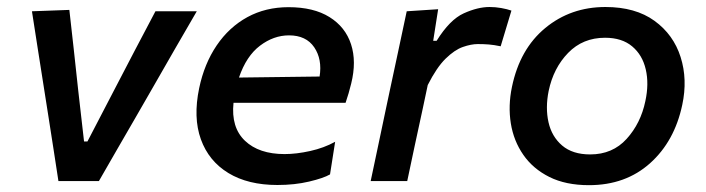

<svg xmlns="http://www.w3.org/2000/svg" viewBox="-20 -530 2066 562"><path d="M151 0Q144 -47 136.5 -94.5Q129 -142 122 -187.5L108 -276.5Q99.5 -331 90.5 -387.8Q81.5 -444.5 73.5 -497L183 -501Q189.5 -442 196 -384.8Q202.5 -327.5 209 -265L226 -116H236L314 -266Q345 -326 375.2 -383.5Q405.5 -441 435 -497H556Q524 -442 491.8 -386.2Q459.5 -330.5 428 -275L376.5 -185.5Q349.5 -139.5 323 -93Q296.5 -46.5 269.5 0Z M792 11.5Q706 11.5 648.5 -23.5Q591 -58.5 568 -122.2Q545 -186 563 -272Q578 -343.5 614.2 -397Q650.5 -450.5 704 -479.8Q757.5 -509 824.5 -509Q898 -509 944.5 -480Q991 -451 1007.5 -400.5Q1024 -350 1008 -285.5Q1001 -256.5 991.5 -229H663.5Q656 -157 697 -118Q738 -79 813 -79Q847.5 -79 888 -88Q928.5 -97 961 -115L946 -19.5Q927 -8.5 884.8 1.5Q842.5 11.5 792 11.5ZM826 -426.5Q781 -426.5 741 -396.2Q701 -366 679.5 -303L915.5 -306Q923.5 -356.5 899.8 -391.5Q876 -426.5 826 -426.5Z M1065 0Q1076.5 -54.5 1087.2 -105Q1098 -155.5 1111 -218L1121.5 -267.5Q1132.5 -318 1144.8 -376.2Q1157 -434.5 1170.5 -497L1262.5 -503L1248 -410.5H1258Q1296.5 -472.5 1337.5 -491Q1378.5 -509.5 1413 -509.5Q1430 -509.5 1447 -506.5Q1464 -503.5 1477 -499L1445.5 -394.5Q1426.5 -398.5 1411 -399.8Q1395.5 -401 1378.5 -401Q1359 -401 1334.8 -392.5Q1310.5 -384 1284.2 -358.2Q1258 -332.5 1232 -281L1217.5 -212.5Q1205 -155 1194.2 -104.8Q1183.5 -54.5 1172 0Z M1704 12Q1636 12 1588 -12Q1540 -36 1511.8 -76.8Q1483.5 -117.5 1475.2 -169Q1467 -220.5 1478.5 -275.5Q1501.5 -386.5 1576 -448Q1650.5 -509.5 1752 -509.5Q1840 -509.5 1895.8 -469Q1951.5 -428.5 1972.2 -363Q1993 -297.5 1977 -223Q1954.5 -116.5 1882.8 -52.2Q1811 12 1704 12ZM1707.5 -78Q1773 -78 1814.2 -123.5Q1855.5 -169 1869 -234Q1880 -284.5 1870.2 -326.8Q1860.5 -369 1830.5 -394.2Q1800.5 -419.5 1751 -419.5Q1686 -419.5 1643 -375.2Q1600 -331 1586 -264Q1576 -214.5 1585.5 -172.2Q1595 -130 1625.5 -104Q1656 -78 1707.5 -78Z"/></svg>

Font: Commissioner Medium
Style: Italic
Weight: 500
Italic angle: -12°
Designer: Kostas Bartsokas
Foundry: Kostas Bartsokas
Version: Version 1.000; ttfautohint (v1.8.3)